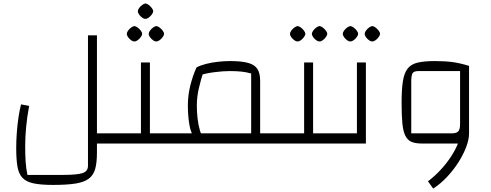

<svg xmlns="http://www.w3.org/2000/svg" viewBox="-20 -832 2849 1113"><path d="M542 0V-59H653V0ZM287 240Q217 240 174.5 231Q132 222 110 198.5Q88 175 81 133Q74 91 74 25Q74 -17 77.5 -64Q81 -111 87.5 -154Q94 -197 102 -227L149 -218Q137 -155 131.5 -96Q126 -37 126 12Q126 65 128.5 104.5Q131 144 139 182H340Q427 182 458.5 171.5Q490 161 490 129V-627H542V52Q542 110 532 146.5Q522 183 495 203.5Q468 224 418 232Q368 240 287 240ZM653 0V-59Q666 -59 669.5 -51Q673 -43 673 -29Q673 -16 669.5 -8Q666 0 653 0Z M849 0V-59H959V0ZM653 0V-59H829L797 -26V-470H849V0ZM653 0Q640 0 636.5 -8Q633 -16 633 -29Q633 -43 636.5 -51Q640 -59 653 -59ZM959 0V-59Q972 -59 975.5 -51Q979 -43 979 -29Q979 -16 975.5 -8Q972 0 959 0ZM759 -592Q751 -591 740.5 -598.5Q730 -606 722.5 -616.5Q715 -627 715 -636Q715 -644 722.5 -654.5Q730 -665 740.5 -672.5Q751 -680 759 -681Q768 -680 778 -672.5Q788 -665 796 -654.5Q804 -644 804 -636Q804 -628 796 -617Q788 -606 777.5 -598.5Q767 -591 759 -592ZM886 -592Q878 -591 867.5 -598.5Q857 -606 849.5 -616.5Q842 -627 842 -636Q842 -644 849.5 -654.5Q857 -665 867.5 -672.5Q878 -680 886 -681Q895 -680 905 -672.5Q915 -665 923 -654.5Q931 -644 931 -636Q931 -628 923 -617Q915 -606 904.5 -598.5Q894 -591 886 -592ZM823 -723Q815 -722 804.5 -729.5Q794 -737 786.5 -747.5Q779 -758 779 -767Q779 -775 786.5 -785.5Q794 -796 804.5 -803.5Q815 -811 823 -812Q832 -811 842 -803.5Q852 -796 860 -785.5Q868 -775 868 -767Q868 -759 860 -748Q852 -737 841.5 -729.5Q831 -722 823 -723Z M1488 0V-59H1599V0ZM959 0V-59H1436V-406Q1408 -414 1379 -417Q1350 -420 1311 -420Q1274 -420 1226 -414Q1178 -408 1138 -396L1119 -441Q1141 -453 1174 -461.5Q1207 -470 1244 -474Q1281 -478 1313 -478Q1380 -478 1418 -467.5Q1456 -457 1472 -432.5Q1488 -408 1488 -364V0ZM1113 -26Q1086 -57 1077.5 -110.5Q1069 -164 1069 -219Q1069 -279 1083 -335.5Q1097 -392 1119 -441L1161 -422Q1144 -369 1132.5 -319.5Q1121 -270 1121 -219Q1121 -185 1125 -147.5Q1129 -110 1139 -75.5Q1149 -41 1169 -16ZM959 0Q946 0 942.5 -8Q939 -16 939 -29Q939 -43 942.5 -51Q946 -59 959 -59ZM1599 0V-59Q1612 -59 1615.5 -51Q1619 -43 1619 -29Q1619 -16 1615.5 -8Q1612 0 1599 0Z M1795 0V-59H1905V0ZM1599 0V-59H1775L1743 -26V-470H1795V0ZM1599 0Q1586 0 1582.5 -8Q1579 -16 1579 -29Q1579 -43 1582.5 -51Q1586 -59 1599 -59ZM1905 0V-59Q1918 -59 1921.5 -51Q1925 -43 1925 -29Q1925 -16 1921.5 -8Q1918 0 1905 0ZM1705 -592Q1697 -591 1686.5 -598.5Q1676 -606 1668.5 -616.5Q1661 -627 1661 -636Q1661 -644 1668.5 -654.5Q1676 -665 1686.5 -672.5Q1697 -680 1705 -681Q1714 -680 1724 -672.5Q1734 -665 1742 -654.5Q1750 -644 1750 -636Q1750 -628 1742 -617Q1734 -606 1723.5 -598.5Q1713 -591 1705 -592ZM1832 -592Q1824 -591 1813.5 -598.5Q1803 -606 1795.5 -616.5Q1788 -627 1788 -636Q1788 -644 1795.5 -654.5Q1803 -665 1813.5 -672.5Q1824 -680 1832 -681Q1841 -680 1851 -672.5Q1861 -665 1869 -654.5Q1877 -644 1877 -636Q1877 -628 1869 -617Q1861 -606 1850.5 -598.5Q1840 -591 1832 -592Z M1905 0V-59H2081L2049 -26V-470H2101V0ZM1905 0Q1892 0 1888.5 -8Q1885 -16 1885 -29Q1885 -43 1888.5 -51Q1892 -59 1905 -59ZM2011 -592Q2003 -591 1992.5 -598.5Q1982 -606 1974.5 -616.5Q1967 -627 1967 -636Q1967 -644 1974.5 -654.5Q1982 -665 1992.5 -672.5Q2003 -680 2011 -681Q2020 -680 2030 -672.5Q2040 -665 2048 -654.5Q2056 -644 2056 -636Q2056 -628 2048 -617Q2040 -606 2029.5 -598.5Q2019 -591 2011 -592ZM2138 -592Q2130 -591 2119.5 -598.5Q2109 -606 2101.5 -616.5Q2094 -627 2094 -636Q2094 -644 2101.5 -654.5Q2109 -665 2119.5 -672.5Q2130 -680 2138 -681Q2147 -680 2157 -672.5Q2167 -665 2175 -654.5Q2183 -644 2183 -636Q2183 -628 2175 -617Q2167 -606 2156.5 -598.5Q2146 -591 2138 -592Z M2427 0Q2389 0 2366 -9.5Q2343 -19 2330 -44.5Q2317 -70 2312.5 -116.5Q2308 -163 2308 -237Q2308 -313 2315.5 -361Q2323 -409 2343 -434.5Q2363 -460 2401 -469Q2439 -478 2501 -478Q2560 -478 2604 -472Q2648 -466 2699 -450V-59L2680 0ZM2491 261 2461 219Q2497 192 2530.5 156.5Q2564 121 2590 82.5Q2616 44 2631.5 7.5Q2647 -29 2647 -59H2699Q2699 -23 2682 21.5Q2665 66 2636 111Q2607 156 2569.5 195.5Q2532 235 2491 261ZM2364 -59H2598Q2626 -59 2636.5 -70.5Q2647 -82 2647 -113V-420H2405Q2380 -420 2372 -408Q2364 -396 2364 -359Z"/></svg>

Font: Changa ExtraLight
Style: Regular
Weight: 250
Designer: Eduardo Rodriguez Tunni
Foundry: Eduardo Rodriguez Tunni
Version: Version 3.002; ttfautohint (v1.8.2)